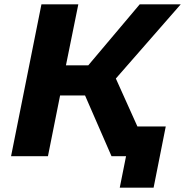

<svg xmlns="http://www.w3.org/2000/svg" viewBox="-20 -720 853 885"><path d="M171 -700H341L284 -419H387L624 -700H813L514 -358L675 0H494L372 -280H257L201 0H31ZM532 145 561 0H494L520 -137H744L688 145Z"/></svg>

Font: Argentum Sans SemiBold
Style: Italic
Weight: 600
Italic angle: -11°
Designer: Julieta Ulanovsky (font), Cristiano Sobral (main changes and remaster)
Foundry: Julieta Ulanovsky (font), Cristiano Sobral (main changes and remaster)
Version: Version 2.007;June 15, 2022;FontCreator 14.0.0.2814 64-bit; 